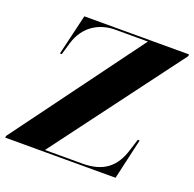

<svg xmlns="http://www.w3.org/2000/svg" viewBox="-137 -843 982 972"><g transform="rotate(20 354.5 -357.0)"><path d="M-11 0H584L634 -219H624L605 -159C575 -58 513 -10 402 -10H200L719 -704L720 -714H156L104 -495H114L133 -560C164 -664 246 -704 327 -704H502L-9 -10Z"/></g></svg>

Font: Noto Serif Display ExtraBold
Style: Italic
Weight: 800
Italic angle: -12°
Designer: Monotype Design Team
Foundry: Monotype Imaging Inc.
Version: Version 2.009